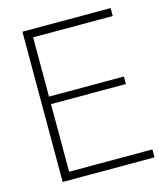

<svg xmlns="http://www.w3.org/2000/svg" viewBox="-106 -782 747 864"><g transform="rotate(-15 267.5 -350.0)"><path d="M79 0V-700H490V-663H119V-387H468V-352H119V-37H507V0Z"/></g></svg>

Font: Georama ExtraCondensed Thin ExtraLight
Style: Regular
Weight: 250
Version: Version 1.001